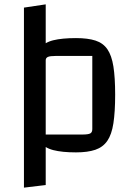

<svg xmlns="http://www.w3.org/2000/svg" viewBox="-20 -685 609 882"><path d="M329 15Q265 15 224.5 4.5Q184 -6 162.5 -34Q141 -62 133 -114Q125 -166 125 -250Q125 -333 133 -384Q141 -435 162.5 -462.5Q184 -490 224.5 -500Q265 -510 329 -510Q384 -510 419 -498.5Q454 -487 473.5 -458.5Q493 -430 501 -379.5Q509 -329 509 -250Q509 -171 501 -119Q493 -67 473 -38Q453 -9 418 3Q383 15 329 15ZM190 -67H358Q385 -67 394.5 -72Q404 -77 404 -92V-428H236Q210 -428 200 -423.5Q190 -419 190 -408ZM90 177V-650L190 -665V165Z"/></svg>

Font: Changa
Style: Regular
Weight: 400
Designer: Eduardo Rodriguez Tunni
Foundry: Eduardo Rodriguez Tunni
Version: Version 3.003